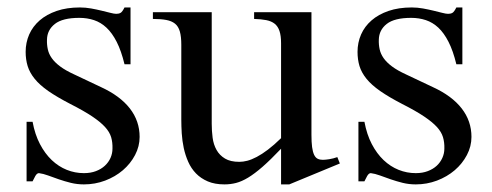

<svg xmlns="http://www.w3.org/2000/svg" viewBox="-20 -480 1320 515"><path d="M354.5 -112.8Q354.5 -87.4 342.3 -64.2Q330.1 -41 309.6 -23.4Q289.1 -5.9 262 4.4Q234.9 14.6 205.1 14.6Q187 14.6 170.2 10.5Q153.3 6.3 137.9 1Q122.6 -4.4 109.1 -9.3Q95.7 -14.2 84.5 -15.6Q79.1 -15.6 74.7 -7.8Q70.3 0 67.4 6.3H51.3V-153.3H67.4Q73.7 -119.1 87.2 -93.5Q100.6 -67.9 118.9 -50.5Q137.2 -33.2 159.2 -24.4Q181.2 -15.6 205.1 -15.6Q223.1 -15.6 237.3 -21Q251.5 -26.4 261.2 -35.4Q271 -44.4 276.4 -56.4Q281.7 -68.4 281.7 -81.5Q282.2 -98.1 278.1 -112.1Q273.9 -126 261.7 -139.4Q249.5 -152.8 227.3 -167.7Q205.1 -182.6 168.5 -201.2Q132.8 -219.7 109.6 -235.8Q86.4 -252 73 -268.6Q59.6 -285.2 54.2 -302.7Q48.8 -320.3 48.8 -340.8Q48.8 -365.7 58.3 -387.5Q67.9 -409.2 86.4 -425.3Q105 -441.4 132.1 -450.7Q159.2 -460 194.3 -460Q209.5 -460 224.4 -457.3Q239.3 -454.6 252.4 -451.4Q265.6 -448.2 275.9 -445.6Q286.1 -442.9 292 -442.9Q298.8 -442.9 303.5 -445.6Q308.1 -448.2 314 -460H330.1V-307.6H314Q305.2 -343.8 293 -367.7Q280.8 -391.6 265.6 -405.8Q250.5 -419.9 232.2 -426Q213.9 -432.1 192.9 -432.1Q147.9 -432.1 127.2 -415.8Q106.4 -399.4 106 -373.5Q105.5 -360.4 108.2 -347.9Q110.8 -335.4 118.9 -324Q127 -312.5 141.4 -301.8Q155.8 -291 179.2 -280.3L251.5 -246.1Q302.2 -222.7 328.4 -189Q354.5 -155.3 354.5 -112.8Z M755.9 14.6H733.9V-81.1Q705.6 -51.3 684.3 -32.7Q663.1 -14.2 645.8 -3.7Q628.4 6.8 613.3 10.7Q598.1 14.6 582 14.6Q556.2 14.6 537.4 6.6Q518.6 -1.5 505.6 -14.9Q492.7 -28.3 484.9 -45.9Q477.1 -63.5 472.9 -82.8Q468.8 -102.1 467.5 -122.1Q466.3 -142.1 466.3 -159.7V-359.9Q466.3 -381.8 462.4 -395.5Q458.5 -409.2 449.5 -416.5Q440.4 -423.8 425.8 -426.5Q411.1 -429.2 390.1 -429.2V-447.3H547.9V-147.9Q547.9 -128.9 550.3 -110.6Q552.7 -92.3 560.8 -77.9Q568.8 -63.5 583.5 -54.7Q598.1 -45.9 622.1 -45.9Q631.8 -45.9 643.3 -48.8Q654.8 -51.8 668.7 -59.1Q682.6 -66.4 698.7 -78.6Q714.8 -90.8 733.9 -109.4V-363.8Q733.9 -384.3 729.7 -396.7Q725.6 -409.2 716.8 -416.3Q708 -423.3 694.3 -426Q680.7 -428.7 661.6 -429.2V-447.3H815.4V-118.7Q815.4 -98.6 817.1 -85.7Q818.8 -72.8 822.5 -64.9Q826.2 -57.1 832 -54.2Q837.9 -51.3 845.7 -51.3Q852.5 -51.3 863.3 -53Q874 -54.7 884.8 -58.6L891.6 -41.5Z M1244.6 -112.8Q1244.6 -87.4 1232.4 -64.2Q1220.2 -41 1199.7 -23.4Q1179.2 -5.9 1152.1 4.4Q1125 14.6 1095.2 14.6Q1077.1 14.6 1060.3 10.5Q1043.5 6.3 1028.1 1Q1012.7 -4.4 999.3 -9.3Q985.8 -14.2 974.6 -15.6Q969.2 -15.6 964.8 -7.8Q960.4 0 957.5 6.3H941.4V-153.3H957.5Q963.9 -119.1 977.3 -93.5Q990.7 -67.9 1009 -50.5Q1027.3 -33.2 1049.3 -24.4Q1071.3 -15.6 1095.2 -15.6Q1113.3 -15.6 1127.4 -21Q1141.6 -26.4 1151.4 -35.4Q1161.1 -44.4 1166.5 -56.4Q1171.9 -68.4 1171.9 -81.5Q1172.4 -98.1 1168.2 -112.1Q1164.1 -126 1151.9 -139.4Q1139.6 -152.8 1117.4 -167.7Q1095.2 -182.6 1058.6 -201.2Q1022.9 -219.7 999.8 -235.8Q976.6 -252 963.1 -268.6Q949.7 -285.2 944.3 -302.7Q939 -320.3 939 -340.8Q939 -365.7 948.5 -387.5Q958 -409.2 976.6 -425.3Q995.1 -441.4 1022.2 -450.7Q1049.3 -460 1084.5 -460Q1099.6 -460 1114.5 -457.3Q1129.4 -454.6 1142.6 -451.4Q1155.8 -448.2 1166 -445.6Q1176.3 -442.9 1182.1 -442.9Q1189 -442.9 1193.6 -445.6Q1198.2 -448.2 1204.1 -460H1220.2V-307.6H1204.1Q1195.3 -343.8 1183.1 -367.7Q1170.9 -391.6 1155.8 -405.8Q1140.6 -419.9 1122.3 -426Q1104 -432.1 1083 -432.1Q1038.1 -432.1 1017.3 -415.8Q996.6 -399.4 996.1 -373.5Q995.6 -360.4 998.3 -347.9Q1001 -335.4 1009 -324Q1017.1 -312.5 1031.5 -301.8Q1045.9 -291 1069.3 -280.3L1141.6 -246.1Q1192.4 -222.7 1218.5 -189Q1244.6 -155.3 1244.6 -112.8Z"/></svg>

Font: Campania
Style: Regular
Weight: 400
Version: Version 2.009